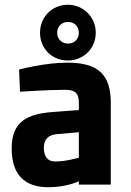

<svg xmlns="http://www.w3.org/2000/svg" viewBox="-20 -775 551 806"><path d="M311 -113C311 -113 256 -97 213 -97C177 -97 164 -121 164 -156C164 -192 185 -209 220 -212L311 -220ZM445 -344C445 -461 393 -512 263 -512C167 -512 60 -483 60 -483L64 -390C64 -390 186 -398 252 -398C292 -398 311 -387 311 -344V-313L204 -305C94 -297 29 -265 29 -152C29 -46 79 11 184 11C259 11 311 -14 311 -14C311 -13 311 0 311 0H445V-344ZM220 -638C220 -664 239 -683 266 -683C292 -683 311 -664 311 -638C311 -611 292 -592 266 -592C239 -592 220 -611 220 -638ZM148 -638C148 -571 198 -521 265 -521C330 -521 382 -571 382 -638C382 -703 330 -755 265 -755C198 -755 148 -703 148 -638Z"/></svg>

Font: RazerF5
Style: Bold
Weight: 700
Foundry: Razer Inc.
Version: Version 2